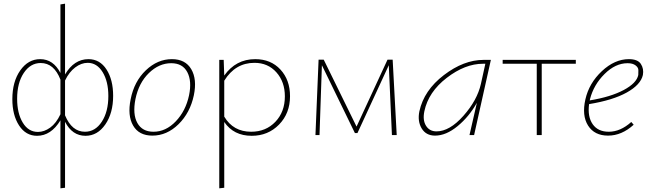

<svg xmlns="http://www.w3.org/2000/svg" viewBox="-20 -733 3525 1042"><path d="M460 -412Q522 -412 558 -356Q594 -300 594 -213Q594 -119 551.5 -57.5Q509 4 444 4Q372 4 333 -72V286L308 289V-80Q257 4 181 4Q120 4 83.5 -52Q47 -108 47 -195Q47 -290 90 -351Q133 -412 198 -412Q269 -412 308 -337V-709L333 -713V-329Q382 -412 460 -412ZM441 -18Q497 -18 532.5 -72.5Q568 -127 568 -212Q568 -291 537 -341.5Q506 -392 456 -392Q421 -392 388 -367Q355 -342 333 -296V-107Q370 -18 441 -18ZM186 -17Q220 -17 252.5 -40.5Q285 -64 308 -113V-301Q273 -391 201 -391Q145 -391 109 -337Q73 -283 73 -197Q73 -118 103.5 -67.5Q134 -17 186 -17Z M807 3Q734 3 702.5 -51.5Q671 -106 689 -194Q708 -291 771.5 -351.5Q835 -412 913 -412Q986 -412 1018 -357.5Q1050 -303 1032 -216Q1012 -121 949 -59Q886 3 807 3ZM813 -18Q880 -18 934 -74.5Q988 -131 1006 -216Q1022 -293 996.5 -341.5Q971 -390 909 -390Q843 -390 788 -336.5Q733 -283 715 -195Q699 -113 725.5 -65.5Q752 -18 813 -18Z M1365 -412Q1450 -412 1502 -355.5Q1554 -299 1554 -211Q1554 -118 1494.5 -57Q1435 4 1346 4Q1248 4 1197 -71V286L1170 289V-408H1194L1197 -323Q1260 -412 1365 -412ZM1343 -18Q1423 -18 1474.5 -72Q1526 -126 1526 -210Q1526 -289 1480 -340.5Q1434 -392 1361 -392Q1257 -392 1197 -295V-100Q1246 -18 1343 -18Z M2133 0H2107L2090 -379L1920 -11H1906L1727 -379L1714 0H1692L1709 -409H1737L1915 -46L2083 -409H2111Z M2604 -408H2644L2553 0H2528L2568 -175Q2526 -100 2463.5 -48.5Q2401 3 2341 3Q2292 3 2268.5 -36Q2245 -75 2256 -129Q2281 -243 2389 -325.5Q2497 -408 2604 -408ZM2349 -20Q2420 -20 2495 -104.5Q2570 -189 2590 -278L2614 -387H2601Q2504 -387 2404.5 -310.5Q2305 -234 2283 -129Q2273 -81 2292 -50.5Q2311 -20 2349 -20Z M3105 -408V-387H2920V0H2893V-387H2708V-408Z M3393 -412Q3441 -412 3458 -386Q3475 -360 3469 -326Q3457 -273 3381.5 -231Q3306 -189 3177 -168Q3168 -100 3196.5 -59Q3225 -18 3284 -18Q3347 -18 3406 -71L3419 -56Q3354 3 3280 3Q3206 3 3171.5 -51.5Q3137 -106 3157 -194Q3177 -282 3246.5 -347Q3316 -412 3393 -412ZM3444 -326Q3444 -337 3444.5 -351.5Q3445 -366 3429.5 -378Q3414 -390 3386 -390Q3320 -390 3261 -331.5Q3202 -273 3182 -195Q3182 -194 3181.5 -191.5Q3181 -189 3180 -188Q3295 -207 3365 -244.5Q3435 -282 3444 -326Z"/></svg>

Font: EauTestText Extralight
Style: Italic
Weight: 250
Italic angle: -12°
Designer: Christian Thalmann (Catharsis Fonts)
Version: Version 0.001;PS 000.001;hotconv 1.0.88;makeotf.lib2.5.64775